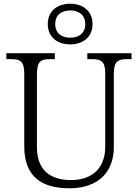

<svg xmlns="http://www.w3.org/2000/svg" viewBox="-20 -999 740 1029"><path d="M356 -761C423 -761 476 -799 476 -870C476 -941 423 -979 356 -979C289 -979 236 -941 236 -870C236 -799 289 -761 356 -761ZM356 -797C311 -797 276 -820 276 -870C276 -920 311 -943 356 -943C402 -943 437 -920 437 -870C437 -820 402 -797 356 -797ZM352 10C509 10 590 -79 590 -210V-603C590 -672 613 -682 660 -682H685V-714H448V-682H474C520 -682 544 -672 544 -605V-212C544 -111 487 -34 360 -34C251 -34 178 -86 178 -210V-603C178 -672 201 -682 248 -682H274V-714H14V-682H40C87 -682 110 -672 110 -605V-215C110 -52 203 10 352 10Z"/></svg>

Font: Noto Serif Tamil Light
Style: Italic
Weight: 300
Italic angle: -12°
Designer: Indian Type Foundry, Tom Grace, and the Monotype Design Team
Foundry: Monotype Imaging Inc.
Version: Version 2.003